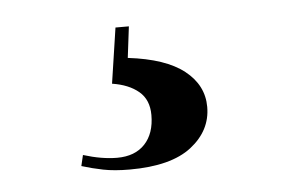

<svg xmlns="http://www.w3.org/2000/svg" viewBox="-31 -38 461 300"><g transform="rotate(-5 200.0 112.5)"><path d="M146 88 159 1H180L174 50Q233 57 262 80Q291 103 291 137Q291 174 259 199Q227 224 162 224Q138 224 120.5 220.5Q103 217 87 212L91 195Q120 204 144 204Q172 204 187.5 187.5Q203 171 203 142Q203 118 187.5 105Q172 92 146 88Z"/></g></svg>

Font: DeepMind Serif Display
Style: Regular
Weight: 400
Designer: Frank Grießhammer / Modifications: Colophon Foundry
Foundry: Colophon Foundry
Version: Version 5.003; ttfautohint (v1.8.2)